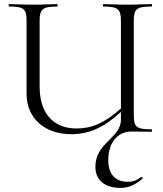

<svg xmlns="http://www.w3.org/2000/svg" viewBox="-20 -645 798 940"><path d="M722 -12C648 -12 635 -23 635 -81V-544C635 -601 649 -613 722 -613C725 -613 725 -625 722 -625C689 -625 648 -622 603 -622C558 -622 519 -625 486 -625C483 -625 483 -613 486 -613C560 -613 572 -599 572 -542V-114C491 -41 427 -16 354 -16C246 -16 174 -85 174 -221V-542C174 -599 187 -613 260 -613C263 -613 263 -625 260 -625C229 -625 188 -622 142 -622C97 -622 57 -625 25 -625C21 -625 21 -613 25 -613C97 -613 110 -601 110 -544V-186C110 -64 201 12 328 12C416 12 488 -20 572 -97V-59C572 32 447 52 447 172C447 237 494 275 569 275C607 275 641 262 677 230C681 227 674 220 670 222C654 234 638 245 606 245C544 245 510 207 510 138C510 54 556 -1 623 -1C660 -1 682 0 722 0C725 0 725 -12 722 -12Z"/></svg>

Font: Cormorant SC
Style: Regular
Weight: 400
Designer: Christian Thalmann (Catharsis Fonts)
Version: Version 1.000;PS 001.000;hotconv 1.0.70;makeotf.lib2.5.58329